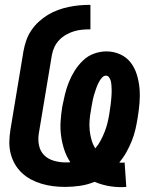

<svg xmlns="http://www.w3.org/2000/svg" viewBox="-20 -763 640 792"><path d="M481 9Q452 9 424 3.5Q396 -2 370 -13Q341 -1 310 3.5Q279 8 249 8Q224 8 199.5 5Q175 2 151.5 -5Q128 -12 107.5 -23Q87 -34 70 -50Q53 -66 41.5 -86Q30 -106 24 -129.5Q18 -153 18.5 -178Q19 -203 23 -228L77 -553Q81 -575 88.5 -596.5Q96 -618 109 -637.5Q122 -657 140 -673.5Q158 -690 178 -702Q198 -714 220 -722Q242 -730 264 -734.5Q286 -739 308 -741Q330 -743 353 -743V-642Q336 -642 319 -640.5Q302 -639 285.5 -634Q269 -629 253 -620Q237 -611 224.5 -598Q212 -585 204.5 -569Q197 -553 194 -536L140 -212Q136 -187 141 -163Q146 -139 162 -123Q178 -107 202 -100Q226 -93 250 -93Q255 -93 260 -93Q265 -93 270 -94Q254 -118 245 -145.5Q236 -173 232 -202.5Q228 -232 230 -262.5Q232 -293 237 -324Q242 -349 248 -374Q254 -399 264 -424Q274 -449 288.5 -472Q303 -495 323 -514Q343 -533 368.5 -542Q394 -551 419 -551Q449 -551 475.5 -539Q502 -527 519 -505Q536 -483 544.5 -455Q553 -427 555.5 -398Q558 -369 555.5 -338.5Q553 -308 548 -278Q544 -253 538.5 -229Q533 -205 523.5 -181.5Q514 -158 501.5 -135.5Q489 -113 472 -93Q475 -92 478 -92Q481 -92 484 -92Q486 -92 489 -92Q492 -92 494 -93L501 8Q496 8 491 8.5Q486 9 481 9ZM373 -151Q386 -166 395.5 -184Q405 -202 412 -220Q419 -238 423.5 -256.5Q428 -275 431 -294Q432 -303 433.5 -311.5Q435 -320 436 -328.5Q437 -337 438 -345.5Q439 -354 439.5 -362.5Q440 -371 440.5 -379.5Q441 -388 440.5 -396Q440 -404 439.5 -412.5Q439 -421 437 -429Q435 -437 430 -444Q425 -451 417 -451Q409 -451 402.5 -444.5Q396 -438 391.5 -430.5Q387 -423 383.5 -415.5Q380 -408 377.5 -400.5Q375 -393 372.5 -385.5Q370 -378 367.5 -370Q365 -362 363.5 -354.5Q362 -347 360.5 -339Q359 -331 357.5 -323Q356 -315 355 -307Q351 -287 349.5 -266Q348 -245 350 -225Q352 -205 357.5 -186Q363 -167 373 -151Z"/></svg>

Font: Iosevka Curly Extended
Style: Bold Italic
Weight: 700
Width: 7
Italic angle: -9°
Monospace: yes
Designer: Belleve Invis
Foundry: Belleve Invis
Version: Version 11.1.0; ttfautohint (v1.8.3)